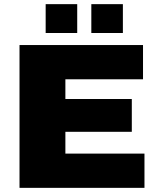

<svg xmlns="http://www.w3.org/2000/svg" viewBox="-20 -905 762 925"><path d="M572 -885V-746H420V-885ZM352 -885V-746H200V-885ZM676 0H74V-688H669V-523H295V-428H615V-270H295V-165H676Z"/></svg>

Font: Archicoco
Style: Regular
Weight: 400
Designer: Hector Gatti
Foundry: Hector Gatti
Version: 1.002